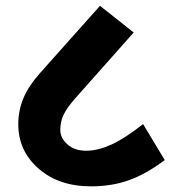

<svg xmlns="http://www.w3.org/2000/svg" viewBox="-20 -678 597 672"><path d="M480.8 -243.7 556.6 -117.8Q489.9 -67.7 430 -46.8Q370.1 -25.8 298.8 -25.8Q185.5 -25.8 114.8 -88Q44 -150.2 44 -243.2Q44 -290.7 61.7 -333.7Q79.4 -376.6 121.3 -423.7L330.1 -657.7L447.9 -564.2L243.2 -333.7Q213.3 -299.8 202.2 -275.5Q191.1 -251.3 191.1 -223Q191.1 -194.6 216.4 -172.4Q241.7 -150.2 282.1 -150.4Q322.5 -150.7 369.1 -171.6Q415.6 -192.6 480.8 -243.7Z"/></svg>

Font: Khula
Style: Bold
Weight: 700
Designer: Erin McLaughlin, Steve Matteson
Version: Version 1.000;PS 1.0;hotconv 1.0.72;makeotf.lib2.5.5900; ttf